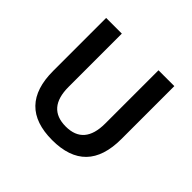

<svg xmlns="http://www.w3.org/2000/svg" viewBox="-146 -730 900 900"><g transform="rotate(45 304.5 -280.0)"><path d="M79 -221V-572H183V-219Q183 -78 305 -78Q426 -78 426 -219V-572H531V-221Q531 12 305 12Q79 12 79 -221Z"/></g></svg>

Font: Anuphan Medium
Style: Regular
Weight: 500
Designer: Mike Abbink, Paul van der Laan, Pieter van Rosmalen, Mint Tantisuwanna
Foundry: Bold Monday; Cadson Demak
Version: Version 3.002;hotconv 1.0.109;makeotfexe 2.5.65596